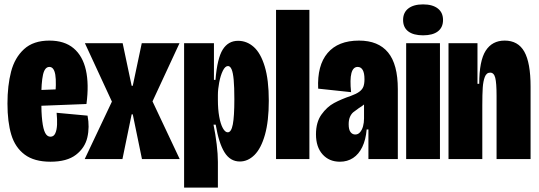

<svg xmlns="http://www.w3.org/2000/svg" viewBox="-20 -725 2456 875"><path d="M14 -253Q14 -335 30.5 -398.5Q47 -462 89.5 -501Q132 -540 205 -540Q274 -540 315.5 -505Q357 -470 371.5 -405.5Q386 -341 374 -251L116 -241V-313L244 -318L230 -268Q238 -349 232 -384.5Q226 -420 205 -420Q184 -420 176 -384.5Q168 -349 168 -274Q168 -212 172.5 -174Q177 -136 186 -119Q195 -102 210 -102Q225 -102 232 -117.5Q239 -133 240 -157Q241 -181 238 -211L379 -198Q389 -146 378 -98.5Q367 -51 326 -19.5Q285 12 210 12Q136 12 92.5 -20.5Q49 -53 31.5 -111Q14 -169 14 -253Z M490 -262 367 -528H539L580 -334H585L626 -528H798L675 -263L799 0H627L585 -204H580L538 0H366Z M819 -265V-528H955V-361H962Q970 -459 995 -499Q1020 -539 1065 -539Q1105 -539 1136.5 -511Q1168 -483 1186.5 -422Q1205 -361 1205 -266Q1205 -173 1187.5 -111Q1170 -49 1140 -19Q1110 11 1073 11Q1029 11 1003 -31Q977 -73 963 -157H953Q962 -113 967.5 -67.5Q973 -22 973 13V130H819ZM1048 -273Q1048 -328 1045 -361Q1042 -394 1035.5 -409Q1029 -424 1019 -424Q1006 -424 995.5 -402.5Q985 -381 979 -349.5Q973 -318 973 -292V-270Q973 -227 979 -193.5Q985 -160 995.5 -141Q1006 -122 1018 -122Q1034 -122 1041 -158Q1048 -194 1048 -273Z M1238 -680H1390V0H1238Z M1420 -113Q1420 -168 1445 -203Q1470 -238 1502.5 -255.5Q1535 -273 1579 -288Q1604 -297 1617.5 -307Q1631 -317 1636 -330Q1641 -343 1641 -364Q1641 -392 1633 -406Q1625 -420 1610 -420Q1589 -420 1581.5 -391.5Q1574 -363 1580 -305L1430 -321Q1425 -427 1473 -483.5Q1521 -540 1616 -540Q1704 -540 1748.5 -486Q1793 -432 1793 -319V-192Q1793 -127 1793 -95Q1793 -63 1793 0H1659Q1659 -68 1659 -135H1651Q1647 -88 1631 -55Q1615 -22 1589 -5Q1563 12 1529 12Q1480 12 1450 -21.5Q1420 -55 1420 -113ZM1639 -185V-256L1660 -272Q1651 -259 1640.5 -250Q1630 -241 1615 -232Q1599 -221 1590 -213.5Q1581 -206 1575 -192.5Q1569 -179 1569 -159Q1569 -134 1577.5 -123Q1586 -112 1599 -112Q1612 -112 1621 -122.5Q1630 -133 1634.5 -149.5Q1639 -166 1639 -185Z M1831 -528H1985V0H1831ZM1817 -634Q1817 -668 1841 -686.5Q1865 -705 1908 -705Q1951 -705 1975 -686.5Q1999 -668 1999 -634Q1999 -600 1975.5 -582Q1952 -564 1908 -564Q1864 -564 1840.5 -582Q1817 -600 1817 -634Z M2024 -323V-528H2156V-343H2164Q2164 -448 2193.5 -494Q2223 -540 2280 -540Q2341 -540 2369.5 -489.5Q2398 -439 2398 -330V0H2243V-288Q2243 -347 2237 -370.5Q2231 -394 2214 -394Q2197 -394 2189.5 -374.5Q2182 -355 2180 -325.5Q2178 -296 2178 -244V0H2024Z"/></svg>

Font: Bricolage Grotesque 96pt Condensed ExBd
Style: Regular
Weight: 800
Width: 3
Designer: Mathieu Triay
Foundry: Atelier Triay
Version: Version 1.001;Glyphs 3.2 (3207)